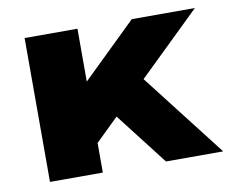

<svg xmlns="http://www.w3.org/2000/svg" viewBox="-61 -567 781 644"><g transform="rotate(-10 330.0 -245.0)"><path d="M60 0V-490H240V-310L425 -490H640L429 -285L650 0H455L318 -177L240 -101V0Z"/></g></svg>

Font: Xolonium
Style: Bold
Weight: 700
Designer: Severin Meyer
Version: Version 4.2